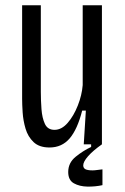

<svg xmlns="http://www.w3.org/2000/svg" viewBox="-20 -548 474 729"><path d="M168 12Q129 12 107.5 -8.5Q86 -29 77 -59.5Q68 -90 66 -121Q64 -152 64 -173V-528H135V-199Q135 -167 137.5 -133.5Q140 -100 150.5 -77.5Q161 -55 187 -55Q214 -55 237 -81.5Q260 -108 275.5 -147.5Q291 -187 294 -225V-528H367V0H298L306 -128H292Q274 -57 244.5 -22.5Q215 12 168 12ZM369 155Q342 161 312 160.5Q282 160 260.5 148Q239 136 239 105Q239 70 267.5 47Q296 24 326 10V-4H367V0Q333 24 314.5 45Q296 66 296 80Q296 93 309.5 96.5Q323 100 340 98.5Q357 97 369 95Z"/></svg>

Font: Bricolage Grotesque 10pt Condensed Light
Style: Regular
Weight: 300
Width: 3
Designer: Mathieu Triay
Foundry: Atelier Triay
Version: Version 1.000; ttfautohint (v1.8.4.7-5d5b);gftools[0.9.32]